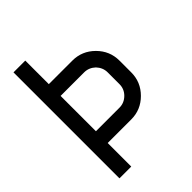

<svg xmlns="http://www.w3.org/2000/svg" viewBox="-251 -826 1153 1153"><g transform="rotate(-45 325.0 -250.0)"><path d="M175 -700V-500H375Q457 -500 516 -441Q575 -382 575 -300V-200Q575 -118 516 -59Q457 0 375 0H175V200H75V-700ZM375 -100Q416 -100 446 -130Q475 -159 475 -200V-300Q475 -340 446 -371Q415 -400 375 -400H175V-100Z"/></g></svg>

Font: Monoikos Medium
Style: Regular
Weight: 500
Designer: Brian Krent
Version: Version 0.088